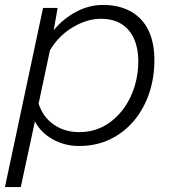

<svg xmlns="http://www.w3.org/2000/svg" viewBox="-27 -578 697 776"><path d="M389 -558Q455 -558 502 -531.5Q549 -505 573 -455.5Q597 -406 597 -335Q597 -263 575.5 -200Q554 -137 514 -89.5Q474 -42 418 -15Q362 12 292 12Q235 12 187 -14.5Q139 -41 114 -87L57 178H-7L147 -546H206L190 -456Q229 -503 281 -530.5Q333 -558 389 -558ZM293 -44Q364 -44 418 -84Q472 -124 502 -189.5Q532 -255 532 -332Q532 -381 515.5 -419.5Q499 -458 465.5 -480Q432 -502 380 -502Q325 -502 267.5 -468Q210 -434 175 -375L129 -159Q147 -104 191 -74Q235 -44 293 -44Z"/></svg>

Font: Azeret Mono ExtraLight
Style: Italic
Weight: 250
Italic angle: -12°
Designer: Martin Vácha
Foundry: Displaay
Version: Version 1.002